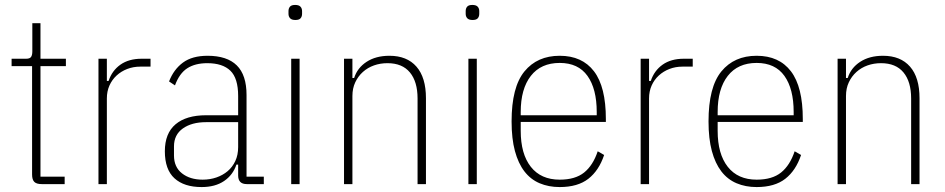

<svg xmlns="http://www.w3.org/2000/svg" viewBox="-20 -746 3828 778"><path d="M149 0Q128 0 119 -9Q110 -18 110 -39V-478H27V-508H86Q101 -508 106 -515.5Q111 -523 111 -538V-652H144V-508H247V-478H144V-30H242V0Z M379 0V-508H413V-418H420Q434 -460 468 -484Q502 -508 554 -508H590V-476H548Q520 -476 495.5 -466.5Q471 -457 452.5 -440Q434 -423 423.5 -399.5Q413 -376 413 -347V0Z M980 0Q945 0 945 -35V-79H938Q924 -37 888 -12.5Q852 12 797 12Q726 12 687 -23.5Q648 -59 648 -133Q648 -206 691.5 -242.5Q735 -279 815 -279H945V-357Q945 -429 913.5 -459.5Q882 -490 820 -490Q771 -490 739 -469.5Q707 -449 689 -400L665 -416Q684 -465 721.5 -492.5Q759 -520 821 -520Q900 -520 939.5 -481Q979 -442 979 -361V-30H1049V0ZM801 -18Q831 -18 857 -27Q883 -36 902.5 -52.5Q922 -69 933.5 -93.5Q945 -118 945 -150V-251H815Q757 -251 721 -225.5Q685 -200 685 -153V-116Q685 -69 717.5 -43.5Q750 -18 801 -18Z M1177 -665Q1162 -665 1155.5 -672Q1149 -679 1149 -690V-701Q1149 -712 1155 -719Q1161 -726 1176 -726Q1191 -726 1197.5 -719Q1204 -712 1204 -701V-690Q1204 -679 1198 -672Q1192 -665 1177 -665ZM1160 -508H1194V0H1160Z M1374 0V-508H1408V-430H1415Q1428 -471 1465.5 -495.5Q1503 -520 1558 -520Q1629 -520 1667.5 -476Q1706 -432 1706 -348V0H1672V-347Q1672 -415 1641 -452.5Q1610 -490 1550 -490Q1521 -490 1495.5 -481Q1470 -472 1450.5 -454.5Q1431 -437 1419.5 -412.5Q1408 -388 1408 -357V0Z M1895 -665Q1880 -665 1873.5 -672Q1867 -679 1867 -690V-701Q1867 -712 1873 -719Q1879 -726 1894 -726Q1909 -726 1915.5 -719Q1922 -712 1922 -701V-690Q1922 -679 1916 -672Q1910 -665 1895 -665ZM1878 -508H1912V0H1878Z M2248 12Q2203 12 2166.5 -3.5Q2130 -19 2105 -51.5Q2080 -84 2066.5 -134Q2053 -184 2053 -254Q2053 -393 2105 -456.5Q2157 -520 2248 -520Q2339 -520 2387 -457Q2435 -394 2435 -264V-252H2090V-216Q2090 -122 2131 -70Q2172 -18 2248 -18Q2311 -18 2347 -47Q2383 -76 2402 -133L2428 -118Q2407 -55 2364 -21.5Q2321 12 2248 12ZM2248 -491Q2172 -491 2131 -438.5Q2090 -386 2090 -292V-279H2398V-292Q2398 -386 2360.5 -438.5Q2323 -491 2248 -491Z M2576 0V-508H2610V-418H2617Q2631 -460 2665 -484Q2699 -508 2751 -508H2787V-476H2745Q2717 -476 2692.5 -466.5Q2668 -457 2649.5 -440Q2631 -423 2620.5 -399.5Q2610 -376 2610 -347V0Z M3046 12Q3001 12 2964.5 -3.5Q2928 -19 2903 -51.5Q2878 -84 2864.5 -134Q2851 -184 2851 -254Q2851 -393 2903 -456.5Q2955 -520 3046 -520Q3137 -520 3185 -457Q3233 -394 3233 -264V-252H2888V-216Q2888 -122 2929 -70Q2970 -18 3046 -18Q3109 -18 3145 -47Q3181 -76 3200 -133L3226 -118Q3205 -55 3162 -21.5Q3119 12 3046 12ZM3046 -491Q2970 -491 2929 -438.5Q2888 -386 2888 -292V-279H3196V-292Q3196 -386 3158.5 -438.5Q3121 -491 3046 -491Z M3374 0V-508H3408V-430H3415Q3428 -471 3465.5 -495.5Q3503 -520 3558 -520Q3629 -520 3667.5 -476Q3706 -432 3706 -348V0H3672V-347Q3672 -415 3641 -452.5Q3610 -490 3550 -490Q3521 -490 3495.5 -481Q3470 -472 3450.5 -454.5Q3431 -437 3419.5 -412.5Q3408 -388 3408 -357V0Z"/></svg>

Font: IBM Plex Sans Condensed ExtraLight
Style: Regular
Weight: 200
Width: 3
Designer: Mike Abbink, Paul van der Laan, Pieter van Rosmalen
Foundry: Bold Monday
Version: Version 1.3